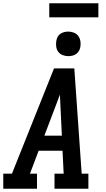

<svg xmlns="http://www.w3.org/2000/svg" viewBox="-27 -1153 647 1173"><path d="M-7 0V-92H46L303 -735H427L472 -92H513V0H306V-92H362L355 -232H209L156 -92H199V0ZM244 -324H351L343 -490Q342 -511 341 -532Q340 -553 339 -575Q331 -553 323 -532Q315 -511 307 -490ZM390 -810Q372 -810 355.5 -816.5Q339 -823 329 -836.5Q319 -850 316.5 -867.5Q314 -885 317 -903Q319 -916 325 -927.5Q331 -939 342 -946.5Q353 -954 365.5 -957Q378 -960 390 -960Q408 -960 424.5 -953.5Q441 -947 451 -933.5Q461 -920 464 -902.5Q467 -885 464 -867Q462 -854 455.5 -842.5Q449 -831 438.5 -823.5Q428 -816 415.5 -813Q403 -810 390 -810ZM574 -1047H274V-1133H574Z"/></svg>

Font: Iosevka Slab Semibold Extended
Style: Italic
Weight: 600
Width: 7
Italic angle: -9°
Monospace: yes
Designer: Belleve Invis
Foundry: Belleve Invis
Version: Version 11.1.0; ttfautohint (v1.8.3)